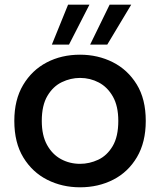

<svg xmlns="http://www.w3.org/2000/svg" viewBox="-20 -791 682 818"><path d="M41 0ZM41 0ZM321 7Q245 7 181.5 -25Q118 -57 79.5 -120Q41 -183 41 -276Q41 -366 78.5 -429Q116 -492 179 -525Q242 -558 321 -558Q397 -558 460.5 -526Q524 -494 562.5 -431.5Q601 -369 601 -276Q601 -185 563.5 -121.5Q526 -58 462.5 -25.5Q399 7 321 7ZM321 -93Q361 -93 398.5 -110.5Q436 -128 460 -168.5Q484 -209 484 -276Q484 -339 461 -379.5Q438 -420 401 -439.5Q364 -459 321 -459Q281 -459 243.5 -441Q206 -423 182 -382.5Q158 -342 158 -276Q158 -214 180.5 -173.5Q203 -133 240 -113Q277 -93 321 -93ZM274 -601H201L270 -771H361ZM437 -601H364L447 -771H539Z"/></svg>

Font: Ulagadi Sans Medium
Style: Regular
Weight: 500
Designer: Ninad Kale (Devanagari), Jonny Pinhorn (Latin)
Foundry: Indian Type Foundry
Version: Version 3.01;March 29, 2020;FontCreator 12.0.0.2522 64-bit; 